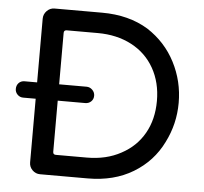

<svg xmlns="http://www.w3.org/2000/svg" viewBox="-50 -736 838 789"><g transform="rotate(5 369.0 -341.0)"><path d="M98.6 -43.9V-306.6H46.9Q33.2 -306.6 23.4 -316.4Q13.7 -326.2 13.7 -339.8Q13.7 -354.5 22.9 -364.3Q32.2 -374 46.9 -374H98.6V-636.7Q98.6 -655.3 111.8 -668.9Q125 -682.6 143.6 -682.6H339.8Q450.2 -682.6 530.3 -633.8Q605.5 -585 645.5 -507.3Q685.5 -429.7 685.5 -340.8Q685.5 -253.9 646.5 -176.8Q606.4 -94.7 527.3 -46.9Q448.2 1 339.8 1H143.6Q125 1 111.8 -12.2Q98.6 -25.4 98.6 -43.9ZM469.7 -117.2Q530.3 -149.4 563 -207Q595.7 -264.6 595.7 -340.8Q595.7 -417 562.5 -475.6Q529.3 -534.2 468.8 -565.9Q408.2 -597.7 329.1 -597.7H201.2Q189.5 -597.7 189.5 -585.9V-374H302.7Q316.4 -374 326.7 -363.8Q336.9 -353.5 336.9 -339.8Q336.9 -325.2 327.1 -315.9Q317.4 -306.6 302.7 -306.6H189.5V-95.7Q189.5 -84 201.2 -84H329.1Q409.2 -84 469.7 -117.2Z"/></g></svg>

Font: jf-openhuninn-1.0
Style: Regular
Weight: 400
Designer: [Kosugi Maru]
      Designed by Motoya company      

      [Varela Round]
      Joe Prince(Latin component); Avraham Co
Foundry: justfont CO.,LTD.
Version: 1.0